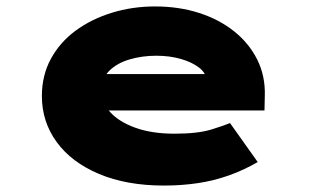

<svg xmlns="http://www.w3.org/2000/svg" viewBox="-20 -566 971 596"><path d="M489 10Q373 10 287.5 -26Q202 -62 156 -125Q110 -188 110 -268Q110 -332 138 -383.5Q166 -435 215 -471Q264 -507 327.5 -526.5Q391 -546 461 -546Q535 -546 597.5 -526Q660 -506 706.5 -469Q753 -432 778.5 -381Q804 -330 802 -268L801 -223H242L219 -336H640L621 -301V-319Q619 -340 597.5 -356.5Q576 -373 541.5 -383Q507 -393 465 -393Q421 -393 382 -381.5Q343 -370 319 -346Q295 -322 295 -284Q295 -248 322 -218Q349 -188 400 -169.5Q451 -151 522 -151Q594 -151 636 -164Q678 -177 694 -184L780 -63Q737 -38 690.5 -21.5Q644 -5 594 2.5Q544 10 489 10Z"/></svg>

Font: Lexend Zetta Black
Style: Regular
Weight: 900
Designer: Bonnie Shaver-Troup, Thomas Jockin
Foundry: Lexend
Version: Version 1.007